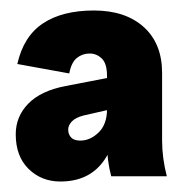

<svg xmlns="http://www.w3.org/2000/svg" viewBox="-20 -720 357 366"><path d="M192 -384Q188 -399 186 -414.5Q184 -430 184 -445V-575Q184 -599 174 -608.5Q164 -618 151 -618Q137 -618 126.5 -609.5Q116 -601 112 -580L13 -598Q25 -651 62 -675.5Q99 -700 159 -700Q219 -700 254 -668.5Q289 -637 289 -581V-452Q289 -419 298 -384ZM95 -374Q59 -374 34.5 -398Q10 -422 10 -464Q10 -498 34 -522.5Q58 -547 105 -556L219 -578V-518L140 -500Q124 -496 117 -488.5Q110 -481 110 -473Q110 -464 115.5 -458Q121 -452 133 -452Q152 -452 168 -467.5Q184 -483 184 -512H204Q204 -448 176 -411Q148 -374 95 -374Z"/></svg>

Font: Radio Canada Big
Style: Bold
Weight: 700
Designer: Étienne Aubert Bonn
Foundry: Coppers and Brasses
Version: Version 1.001